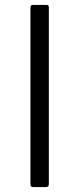

<svg xmlns="http://www.w3.org/2000/svg" viewBox="-20 -762 323 782"><path d="M169 -742Q175 -742 177 -739.5Q179 -737 179 -730V-15Q179 -6 176 -3Q173 0 164 0H118Q110 0 107 -2.5Q104 -5 104 -12V-730Q104 -737 106.5 -739.5Q109 -742 115 -742Z"/></svg>

Font: Libre Franklin Light
Style: Regular
Weight: 300
Designer: Pablo Impallari, Rodrigo Fuenzalida
Foundry: Impallari Type
Version: Version 1.002; ttfautohint (v1.5)